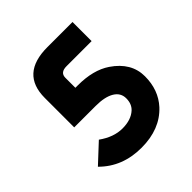

<svg xmlns="http://www.w3.org/2000/svg" viewBox="-198 -884 1041 1041"><g transform="rotate(-45 322.5 -363.5)"><path d="M298.8 9.8Q152.8 9.8 58.6 -85L166 -185.1Q232.9 -137.2 299.6 -137.2Q366.2 -137.2 403.3 -171.4Q429.7 -195.8 429.7 -238.8Q429.7 -280.8 391.6 -303.7Q353.5 -326.7 283.2 -326.7H118.7V-552.2Q118.7 -737.3 323.7 -737.3H516.1V-590.8H323.7Q274.9 -590.8 274.9 -550.8V-474.1H293.9Q411.6 -474.1 484.4 -424.8Q585.9 -356 585.9 -251.5Q585.9 -147 522.5 -77.6Q441.4 9.8 298.8 9.8Z"/></g></svg>

Font: New Shape
Style: Bold
Weight: 700
Designer: Wojciech Kalinowski "wmk69" (wmk69@o2.pl)
Foundry: Wojciech Kalinowski "wmk69" (wmk69@o2.pl)
Version: Version 2.1.1; 2021-05-14